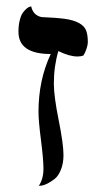

<svg xmlns="http://www.w3.org/2000/svg" viewBox="-20 -582 329 604"><path d="M116.7 -51.3Q116.7 -80.6 108.9 -141.1Q101.1 -201.7 101.1 -230.5Q101.1 -330.1 139.6 -412.1Q38.1 -412.1 38.1 -481.9Q38.1 -502.9 42.2 -518.8Q46.4 -534.7 52.2 -542.5Q58.1 -550.3 64 -555.2Q69.8 -560.1 74.2 -561L78.1 -562Q84 -534.2 110.4 -528.3Q157.2 -526.4 184.1 -522.7Q210.9 -519 228 -509.8Q245.1 -500.5 250.7 -486.6Q256.3 -472.7 256.3 -448.7Q256.3 -441.4 252 -428.2Q247.6 -415 242.2 -407.2Q234.4 -404.3 224.1 -404.3Q197.8 -404.3 163.6 -421.4Q149.4 -373.5 149.4 -319.3Q149.4 -279.3 164.6 -204.1Q179.7 -128.9 179.7 -94.2Q179.7 -67.9 171.6 -48.1Q163.6 -28.3 152.1 -19.3Q140.6 -10.3 129.4 -4.6Q118.2 1 110.4 2L102.1 2.4Q116.7 -19 116.7 -51.3Z"/></svg>

Font: Libertinage
Style: b
Weight: 400
Designer: OSP
Foundry: OSP
Version: Version 1.0; 2008; OFL relea